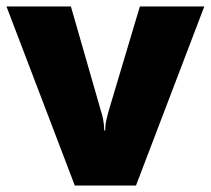

<svg xmlns="http://www.w3.org/2000/svg" viewBox="-20 -573 651 593"><path d="M211 0 0 -553H199L293 -226Q295 -222 298.5 -204Q302 -186 302 -170H305Q305 -187 308.5 -202Q312 -217 314 -225L412 -553H611L400 0Z"/></svg>

Font: Noto Sans Meetei Mayek Black
Style: Regular
Weight: 900
Designer: Monotype Design Team and Neelakash Kshetrimayum
Foundry: Monotype Imaging Inc.
Version: Version 2.002; ttfautohint (v1.8.4.7-5d5b)